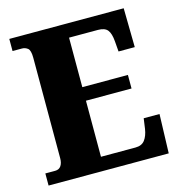

<svg xmlns="http://www.w3.org/2000/svg" viewBox="-106 -808 846 903"><g transform="rotate(-15 317.0 -357.0)"><path d="M20 0V-59H68Q87 -59 96.5 -73Q106 -87 106 -110V-599Q106 -636 93.5 -645.5Q81 -655 66 -655H20V-714H577L580 -524H501L497 -574Q494 -613 480.5 -630Q467 -647 434 -647H293V-406H515V-340H293V-67H461Q492 -67 507 -87Q522 -107 527 -140L534 -190H611L605 0Z"/></g></svg>

Font: Noto Serif Thai SemiCondensed Black
Style: Regular
Weight: 900
Width: 4
Designer: Monotype Design Team
Foundry: Monotype Imaging Inc.
Version: Version 2.002; ttfautohint (v1.8.4.7-5d5b)